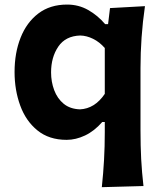

<svg xmlns="http://www.w3.org/2000/svg" viewBox="-20 -586 693 824"><path d="M417 217.3Q423.3 157.7 426.5 100.3Q429.7 43 429.7 -19V-62.5H418.9Q384.8 -23.4 345 -4.6Q305.2 14.2 266.1 14.2Q190.4 14.2 140.6 -26.4Q90.8 -66.9 66.7 -133.3Q42.5 -199.7 42.5 -276.9Q42.5 -358.9 68.4 -424.3Q94.2 -489.7 144.5 -528.1Q194.8 -566.4 268.1 -566.4Q317.4 -566.4 358.6 -543Q399.9 -519.5 431.2 -482.4H443.8L452.1 -551.3L602.1 -559.6Q592.3 -492.2 587.6 -425.5Q583 -358.9 583 -294.4V-27.3Q583 41 585.9 96.9Q588.9 152.8 595.7 212.4ZM323.2 -116.7Q386.7 -119.6 429.7 -183.1V-379.9Q407.2 -405.8 379.4 -419.4Q351.6 -433.1 324.2 -433.6Q261.2 -431.6 230.2 -386Q199.2 -340.3 199.2 -275.4Q199.2 -234.9 212.6 -199Q226.1 -163.1 253.4 -140.6Q280.8 -118.2 323.2 -116.7Z"/></svg>

Font: Pinar-DS2-FD Bold
Style: Regular
Weight: 700
Designer: Amin Abedi
Version: Version 3.000